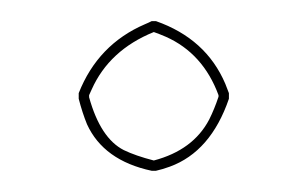

<svg xmlns="http://www.w3.org/2000/svg" viewBox="-20 -141 286 181"><path d="M54.2 -47.9V-53.2Q72.3 -99.1 116.7 -118.2Q120.1 -119.6 123 -121.1H127Q174.3 -104.5 192.4 -62Q194.3 -57.1 195.8 -53.2V-47.9Q178.7 2 140.1 16.1Q133.3 18.6 127 20H123Q77.6 10.3 62 -23.9Q57.6 -34.7 54.2 -47.9ZM64 -49.3Q74.7 -10.7 96.7 0.5Q107.9 5.9 125 10.3Q162.1 0.5 177.2 -28.3Q182.1 -38.1 186 -49.8V-51.3Q171.4 -90.8 136.2 -106.4Q130.4 -108.9 125 -110.8Q83 -93.8 66.4 -56.6Q64.9 -53.2 64 -51.3Z"/></svg>

Font: Linux Biolinum Outline O
Style: Bold
Weight: 700
Designer: Philipp H. Poll
Foundry: Philipp H. Poll
Version: Version 0.9.2